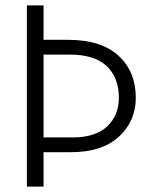

<svg xmlns="http://www.w3.org/2000/svg" viewBox="-20 -694 569 714"><path d="M243 -128H142V0H80V-674H142V-546H232Q356 -546 420.5 -487Q485 -428 485 -330Q485 -244 422.5 -186Q360 -128 243 -128ZM239 -491H142V-183H250Q335 -183 378.5 -224Q422 -265 422 -330Q422 -406 376.5 -448.5Q331 -491 239 -491Z"/></svg>

Font: Hind Siliguri Light
Style: Regular
Weight: 300
Designer: Jyotish Sonowal
Foundry: Indian Type Foundry
Version: Version 1.001;PS 1.0;hotconv 1.0.86;makeotf.lib2.5.63406; tt